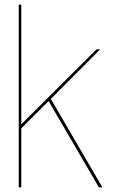

<svg xmlns="http://www.w3.org/2000/svg" viewBox="-20 -805 502 825"><path d="M186.5 -374.5 405 0H420L195.5 -385ZM60.5 0H71.5V-253.5L190.5 -372.5L194.5 -376L410.5 -593H394.5L71.5 -271V-785H60.5Z"/></svg>

Font: Anybody Thin
Style: Regular
Weight: 100
Designer: Tyler Finck
Foundry: Etcetera Type Company
Version: Version 1.114;gftools[0.9.25]